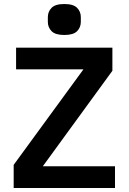

<svg xmlns="http://www.w3.org/2000/svg" viewBox="-20 -935 640 955"><path d="M300 -761Q255 -761 236.5 -780Q218 -799 218 -826V-850Q218 -877 236.5 -896Q255 -915 300 -915Q345 -915 363.5 -896Q382 -877 382 -850V-826Q382 -799 363.5 -780Q345 -761 300 -761ZM552 0H48V-115L395 -590H60V-698H539V-583L193 -108H552Z"/></svg>

Font: IBM Plex Mono SemiBold
Style: Regular
Weight: 600
Monospace: yes
Designer: Mike Abbink, Paul van der Laan, Pieter van Rosmalen
Foundry: Bold Monday
Version: Version 2.3